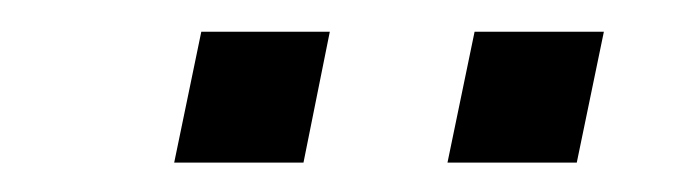

<svg xmlns="http://www.w3.org/2000/svg" viewBox="-20 -696 442 124"><path d="M92.5 -591 110 -675.5H193L176 -591ZM269 -591 286.5 -675.5H370L352.5 -591Z"/></svg>

Font: Cabin Condensed SemiBold
Style: Italic
Weight: 600
Width: 3
Italic angle: -10°
Designer: Pablo Impallari
Foundry: Pablo Impallari. http://www.impallari.com Igino Marini. http://www.ikern.com
Version: Version 3.001; ttfautohint (v1.8.3)